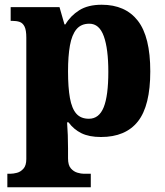

<svg xmlns="http://www.w3.org/2000/svg" viewBox="-20 -566 698 810"><path d="M11 224V167H24Q36 167 51.5 163Q67 159 79 145.5Q91 132 91 105V-407Q91 -439 83.5 -454Q76 -469 63 -473.5Q50 -478 32 -478H25V-536H231L252 -463H256Q277 -499 314 -522.5Q351 -546 409 -546Q509 -546 561.5 -478.5Q614 -411 614 -265Q614 -120 562 -54Q510 12 406 12Q356 12 323.5 -4Q291 -20 269 -50H263Q265 -24 266 4Q267 32 267 60V102Q267 131 279 144.5Q291 158 306.5 162.5Q322 167 333 167H363V224ZM355 -65Q398 -65 417.5 -113.5Q437 -162 437 -263Q437 -360 418 -413Q399 -466 357 -466Q322 -466 302.5 -442.5Q283 -419 275 -374Q267 -329 267 -265Q267 -197 275 -152.5Q283 -108 302 -86.5Q321 -65 355 -65Z"/></svg>

Font: Noto Rashi Hebrew ExtraBold
Style: Regular
Weight: 800
Version: Version 1.006